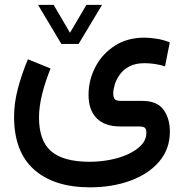

<svg xmlns="http://www.w3.org/2000/svg" viewBox="-20 -530 761 793"><path d="M233.4 -348.6 137.2 -509.8H201.7L269 -394.5L336.9 -509.8H401.4L304.7 -348.6ZM189 -247.1Q167 -193.4 154.1 -141.4Q141.1 -89.4 141.1 -44.9Q141.1 50.8 190.7 94.2Q240.2 137.7 348.6 138.2Q391.1 138.2 432.9 130.4Q474.6 122.6 508.8 106.9Q543 91.3 563.7 69.1Q584.5 46.9 584.5 17.6Q584.5 3.4 578.4 -2.2Q572.3 -7.8 552.2 -7.8H475.6Q413.1 -7.8 379.4 -41.5Q345.7 -75.2 345.7 -138.2Q345.7 -199.2 373.8 -253.2Q401.9 -307.1 453.6 -340.8Q505.4 -374.5 577.1 -374.5Q595.2 -374.5 624.5 -370.4Q653.8 -366.2 681.2 -355L661.6 -255.9Q640.6 -262.7 618.7 -265.9Q596.7 -269 577.1 -269Q539.6 -269 514.6 -255.9Q489.7 -242.7 475.1 -222.4Q460.4 -202.1 454.1 -181.2Q447.8 -160.2 447.8 -144.5Q447.8 -127.4 453.9 -120.4Q460 -113.3 480.5 -113.3H568.4Q629.9 -112.8 655.8 -76.4Q681.6 -40 681.6 13.7Q681.6 85.4 637.7 137Q593.8 188.5 518.8 216.1Q443.8 243.7 351.1 243.7Q203.6 243.7 120.8 170.4Q38.1 97.2 38.1 -48.3Q38.1 -103.5 53.5 -162.6Q68.8 -221.7 95.2 -285.2Z"/></svg>

Font: Vazir Medium FD
Style: Medium-FD
Weight: 500
Designer: Saber Rastikerdar
Foundry: Saber Rastikerdar
Version: Version 30.0.0